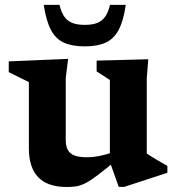

<svg xmlns="http://www.w3.org/2000/svg" viewBox="-20 -736 709 768"><path d="M243 -177Q243 -151.5 251.2 -136.2Q259.5 -121 278 -114Q296.5 -107 327 -107Q353 -107 381 -112.8Q409 -118.5 433 -128L444 -94Q400 -57.5 371.5 -36Q343 -14.5 323.5 -4.2Q304 6 286.8 9Q269.5 12 248 12Q170 12 132.8 -27.2Q95.5 -66.5 95.5 -142V-407.5L15 -447.5V-490.5L252.5 -500.5L243 -424.5ZM455 11.5 419.5 -88V-416L366.5 -450.5V-493.5L573 -499L567 -421.5V-122Q572 -118.5 582.2 -112Q592.5 -105.5 605 -98Q617.5 -90.5 629.5 -83.8Q641.5 -77 649.5 -72.5V-45L477 11.5ZM319 -636.5Q349 -636.5 368.8 -644.2Q388.5 -652 400.8 -669.5Q413 -687 420 -716.5H483Q474 -652.5 454.5 -616.2Q435 -580 402.2 -565.2Q369.5 -550.5 319 -550.5Q269 -550.5 236 -565.2Q203 -580 183.8 -616.2Q164.5 -652.5 155 -716.5H218Q225 -687 237.2 -669.5Q249.5 -652 269.5 -644.2Q289.5 -636.5 319 -636.5Z"/></svg>

Font: Newsreader 9pt SemiBold
Style: Regular
Weight: 600
Designer: Hugues Gentile
Foundry: Production Type
Version: Version 1.003